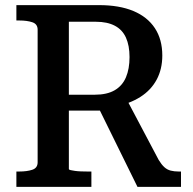

<svg xmlns="http://www.w3.org/2000/svg" viewBox="-20 -730 752 750"><path d="M359 -321 517 0H687V-60H678Q661 -60 647 -63.5Q633 -67 622 -77Q611 -87 600 -105L472 -347ZM249 -70V-645H355Q399 -645 428.5 -629.5Q458 -614 472 -583Q486 -552 486 -507Q486 -461 472 -428Q458 -395 428 -377.5Q398 -360 350 -360H230V-298H377Q386 -299 394 -301Q402 -303 410.5 -306Q419 -309 428 -313Q487 -325 528.5 -351.5Q570 -378 592 -419Q614 -460 614 -513Q614 -576 585 -620Q556 -664 501 -687Q446 -710 367 -710H44V-650H55Q86 -650 106.5 -643Q127 -636 127 -614V-96Q127 -74 106.5 -67Q86 -60 55 -60H44V0H337V-60H322Q309 -60 296 -60.5Q283 -61 272.5 -62.5Q262 -64 255.5 -65.5Q249 -67 249 -70Z"/></svg>

Font: Roboto Serif SemiCondensed Medium
Style: Regular
Weight: 500
Width: 4
Designer: Greg Gazdowicz
Foundry: Commercial Type
Version: Version 1.007